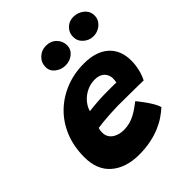

<svg xmlns="http://www.w3.org/2000/svg" viewBox="-207 -865 991 991"><g transform="rotate(-45 288.5 -370.0)"><path d="M486.5 -90.5Q468 -73.5 443.5 -56.8Q419 -40 387.8 -26.8Q356.5 -13.5 317.5 -5.5Q278.5 2.5 232 2.5Q136.5 2.5 79.2 -46.5Q22 -95.5 22 -188.5Q22 -267 48 -330.2Q74 -393.5 120.5 -438.5Q167 -483.5 228.8 -508Q290.5 -532.5 362 -532.5Q450.5 -532.5 498.5 -489.5Q546.5 -446.5 546.5 -369.5Q546.5 -340 539.5 -309.5Q532.5 -279 519 -252.5Q512.5 -253 487.8 -253.2Q463 -253.5 431.8 -253.8Q400.5 -254 372.5 -254.2Q344.5 -254.5 331 -254.5Q303 -254 274 -252.2Q245 -250.5 220.8 -248Q196.5 -245.5 181.5 -243Q177 -231 177 -212.5Q177 -191 188.8 -175.5Q200.5 -160 221 -151.8Q241.5 -143.5 267.5 -143.5Q290.5 -143.5 310.8 -149.2Q331 -155 348.8 -164.5Q366.5 -174 382.2 -185.2Q398 -196.5 412.5 -207.5Q415 -205 425 -192.2Q435 -179.5 447.8 -161.5Q460.5 -143.5 471.5 -124.5Q482.5 -105.5 486.5 -90.5ZM210.5 -336.5Q222.5 -338 241.5 -340Q260.5 -342 285.2 -343.5Q310 -345 338 -345Q354.5 -345.5 369.8 -345.2Q385 -345 396.5 -345Q408 -345 411.5 -344.5Q413 -351 413.8 -358.5Q414.5 -366 414.5 -373Q414 -389.5 406.2 -403.5Q398.5 -417.5 382.8 -426Q367 -434.5 343 -434.5Q311 -434.5 283 -420.5Q255 -406.5 236 -384Q217 -361.5 210.5 -336.5ZM289 -592Q258 -592 233.8 -610.8Q209.5 -629.5 209.5 -659Q209.5 -691.5 232.8 -713.8Q256 -736 288.5 -736Q323.5 -736 345.8 -713.8Q368 -691.5 368 -660Q368 -630.5 344.5 -611.2Q321 -592 289 -592ZM498 -596.5Q466.5 -596.5 443.2 -617.5Q420 -638.5 420 -669Q420 -699.5 441.5 -720.5Q463 -741.5 493.5 -741.5Q527 -741.5 552 -721Q577 -700.5 577 -668.5Q577 -647 565.2 -630.8Q553.5 -614.5 535.5 -605.5Q517.5 -596.5 498 -596.5Z"/></g></svg>

Font: Grandstander Thin
Style: Bold Italic
Weight: 700
Italic angle: -15°
Version: Version 1.200